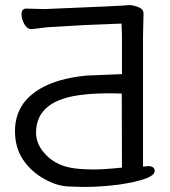

<svg xmlns="http://www.w3.org/2000/svg" viewBox="-20 -717 669 757"><path d="M348.1 -48.8Q390.1 -48.8 460.9 -56.2L460 -348.1L418.9 -349.1Q353 -349.1 312 -344.2Q122.1 -325.2 122.1 -193.8Q122.1 -145 164.1 -103.5Q206.1 -62 273.9 -53.2Q308.1 -48.8 348.1 -48.8ZM317.9 20Q293 20 248 18.1Q203.1 16.1 152.6 -12.5Q102.1 -41 70.6 -87.9Q39.1 -134.8 39.1 -200.2Q39.1 -264.2 74.2 -312Q143.1 -400.9 318.8 -418.9L460.9 -424.8V-576.2L459 -624L314 -618.2L188 -610.8Q164.1 -609.9 140.6 -606.4Q117.2 -603 105 -602.1H104Q86.9 -602.1 75.9 -622.1Q64.9 -642.1 64.9 -661.1Q64.9 -683.1 84 -683.1L154.8 -681.2Q466.8 -693.8 486.8 -696.8H491.2Q504.9 -696.8 525.4 -689Q545.9 -681.2 545.9 -664.1L543.9 -575.2V-60.1L564 -62Q589.8 -62 589.8 -43Q589.8 -9.8 446.8 11.2Q373 20 317.9 20Z"/></svg>

Font: LXGW WenKai Screen
Style: Regular
Weight: 400
Designer: LXGW / Fontworks Inc.
Foundry: LXGW / Fontworks Inc.
Version: Version 1.510;January 18,2025